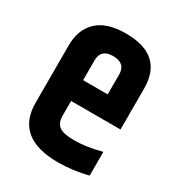

<svg xmlns="http://www.w3.org/2000/svg" viewBox="-148 -689 730 791"><g transform="rotate(30 216.5 -294.0)"><path d="M165 -339H282V-433Q282 -487 223 -487Q165 -487 165 -433ZM42 -161V-434Q42 -509 87 -551.5Q132 -594 223 -594Q400 -594 400 -434V-240H165V-171Q165 -136 185 -121Q205 -106 256 -106Q315 -106 385 -125V-12Q315 6 244 6Q42 6 42 -161Z"/></g></svg>

Font: Khand ExtraBold
Style: Regular
Weight: 800
Designer: Sanchit Sawaria and Jyotish Sonowal (Devanagari), Satya Rajpurohit (Latin)
Foundry: Indian Type Foundry
Version: Version 2.000;PS 1.0;hotconv 1.0.79;makeotf.lib2.5.61930